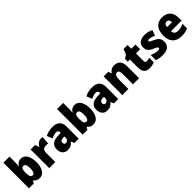

<svg xmlns="http://www.w3.org/2000/svg" viewBox="409 -2390 4029 4029"><g transform="rotate(-45 2424.0 -375.0)"><path d="M241 -588V-760H60V0H202L230 -54H241C273 -16 305 10 372 10C486 10 560 -93 560 -278C560 -460 486 -563 378 -563C312 -563 269 -531 241 -482H234C238 -520 241 -556 241 -588ZM312 -417C356 -417 377 -371 377 -280C377 -185 355 -137 313 -137C260 -137 241 -178 241 -269V-298C241 -380 262 -417 312 -417Z M970 -563C910 -563 857 -516 831 -465H822L795 -553H660V0H840V-274C840 -364 895 -385 949 -385C978 -385 995 -383 1008 -379L1024 -557C1009 -560 988 -563 970 -563Z M1327 -563C1236 -563 1161 -546 1101 -513L1151 -389C1203 -415 1252 -430 1292 -430C1331 -430 1354 -410 1354 -362V-352L1269 -349C1126 -343 1049 -287 1049 -169C1049 -59 1108 10 1203 10C1287 10 1328 -15 1371 -73H1374L1408 0H1534V-363C1534 -494 1456 -563 1327 -563ZM1316 -245 1354 -247V-202C1354 -155 1321 -123 1280 -123C1250 -123 1231 -141 1231 -179C1231 -220 1255 -242 1316 -245Z M1834 -588V-760H1653V0H1795L1823 -54H1834C1866 -16 1898 10 1965 10C2079 10 2153 -93 2153 -278C2153 -460 2079 -563 1971 -563C1905 -563 1862 -531 1834 -482H1827C1831 -520 1834 -556 1834 -588ZM1905 -417C1949 -417 1970 -371 1970 -280C1970 -185 1948 -137 1906 -137C1853 -137 1834 -178 1834 -269V-298C1834 -380 1855 -417 1905 -417Z M2502 -563C2411 -563 2336 -546 2276 -513L2326 -389C2378 -415 2427 -430 2467 -430C2506 -430 2529 -410 2529 -362V-352L2444 -349C2301 -343 2224 -287 2224 -169C2224 -59 2283 10 2378 10C2462 10 2503 -15 2546 -73H2549L2583 0H2709V-363C2709 -494 2631 -563 2502 -563ZM2491 -245 2529 -247V-202C2529 -155 2496 -123 2455 -123C2425 -123 2406 -141 2406 -179C2406 -220 2430 -242 2491 -245Z M3149 -563C3078 -563 3028 -534 2997 -482H2989L2966 -553H2828V0H3009V-246C3009 -362 3025 -415 3087 -415C3132 -415 3147 -377 3147 -304V0H3328V-360C3328 -497 3257 -563 3149 -563Z M3697 -137C3666 -137 3649 -155 3649 -191V-414H3773V-553H3649V-664H3530L3485 -548L3405 -495V-414H3468V-182C3468 -39 3530 10 3639 10C3701 10 3741 -2 3781 -21V-156C3751 -145 3725 -137 3697 -137Z M4245 -170C4245 -263 4200 -306 4114 -345C4030 -383 4015 -390 4015 -410C4015 -426 4030 -434 4057 -434C4092 -434 4146 -417 4192 -393L4240 -516C4177 -547 4120 -563 4053 -563C3924 -563 3843 -506 3843 -400C3843 -314 3884 -266 3967 -229C4054 -191 4072 -180 4072 -158C4072 -138 4055 -129 4017 -129C3972 -129 3903 -145 3844 -174V-21C3903 3 3958 10 4028 10C4178 10 4245 -60 4245 -170Z M4570 -563C4415 -563 4318 -467 4318 -273C4318 -81 4422 10 4587 10C4671 10 4727 -3 4779 -31V-166C4721 -136 4672 -123 4610 -123C4537 -123 4501 -161 4499 -225H4812V-310C4812 -476 4720 -563 4570 -563ZM4576 -434C4621 -434 4646 -400 4647 -343H4501C4505 -408 4535 -434 4576 -434Z"/></g></svg>

Font: Noto Sans Arabic UI SmCn Bk
Style: Regular
Weight: 900
Width: 4
Designer: Monotype Design Team, Nadine Chahine and Nizar Qandah
Foundry: Monotype Imaging Inc.
Version: Version 2.010